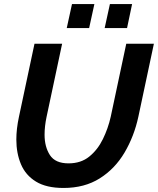

<svg xmlns="http://www.w3.org/2000/svg" viewBox="-20 -927 783 952"><path d="M295 5Q210 5 158.5 -26.5Q107 -58 84 -112.5Q61 -167 61 -235Q61 -288 74 -348L151 -710H288L211 -348Q201 -301 201 -259Q201 -199 227.5 -158Q254 -117 320 -117Q381 -117 422.5 -150.5Q464 -184 490 -237Q516 -290 529 -348L606 -710H743L666 -348Q645 -251 597.5 -170.5Q550 -90 474.5 -42.5Q399 5 295 5ZM311 -788 337 -907H448L422 -788ZM499 -788 525 -907H635L610 -788Z"/></svg>

Font: Raleway
Style: Bold Italic
Weight: 700
Italic angle: -12°
Designer: Matt McInerney, Pablo Impallari, Rodrigo Fuenzalida
Foundry: Matt McInerney, Pablo Impallari, Rodrigo Fuenzalida
Version: Version 4.101;RELEASE